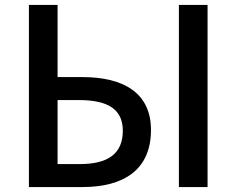

<svg xmlns="http://www.w3.org/2000/svg" viewBox="-20 -757 957 777"><path d="M97 0H314C478 0 591 -68 591 -231C591 -383 477 -445 314 -445H213V-737H97ZM213 -93V-352H300C418 -352 477 -314 477 -228C477 -134 416 -93 303 -93ZM704 0H820V-737H704Z"/></svg>

Font: Noto Sans HK Medium
Style: Regular
Weight: 500
Designer: Ryoko NISHIZUKA 西塚涼子 (kana, bopomofo & ideographs); Paul D. Hunt (Latin, Greek & Cyrillic); Sandoll Communications 산돌커뮤니
Foundry: Adobe
Version: Version 2.002;hotconv 1.0.116;makeotfexe 2.5.65601